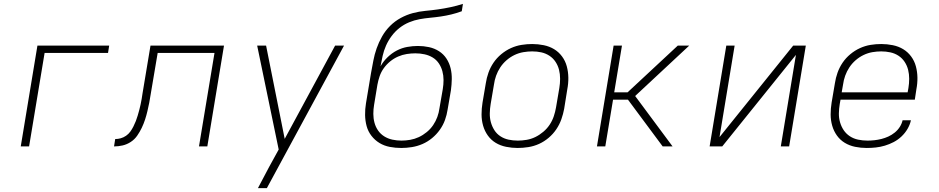

<svg xmlns="http://www.w3.org/2000/svg" viewBox="-20 -755 4840 990"><path d="M87 0 173 -520H543L537 -482H210L130 0Z M568 0 574 -38Q588 -38 602.5 -42Q617 -46 630 -55Q643 -64 652 -76.5Q661 -89 668 -103Q675 -117 680.5 -131Q686 -145 690 -159Q694 -173 698 -187.5Q702 -202 705 -216.5Q708 -231 710.5 -245Q713 -259 715 -274L756 -520H1135L1049 0H1006L1086 -482H793L757 -269Q754 -247 749.5 -225Q745 -203 740 -181.5Q735 -160 728 -138.5Q721 -117 711 -96Q701 -75 687.5 -55.5Q674 -36 654 -23Q634 -10 612 -5Q590 0 568 0Z M1310 215Q1324 188 1338.5 161Q1353 134 1367 107L1417 16L1306 -520H1352L1448 -39L1708 -520H1754L1356 215Z M2049 8Q2019 8 1990 2.5Q1961 -3 1937 -17.5Q1913 -32 1895.5 -54.5Q1878 -77 1870.5 -104.5Q1863 -132 1862.5 -162Q1862 -192 1867 -222L1893 -378Q1899 -410 1905 -442Q1911 -474 1922 -505.5Q1933 -537 1950 -567Q1967 -597 1991.5 -621.5Q2016 -646 2046.5 -662.5Q2077 -679 2109 -687.5Q2141 -696 2173.5 -699Q2206 -702 2238 -706.5Q2270 -711 2303 -718Q2336 -725 2367 -735L2361 -697Q2334 -687 2307 -680.5Q2280 -674 2253 -670Q2226 -666 2198.5 -663.5Q2171 -661 2143.5 -656Q2116 -651 2089.5 -640Q2063 -629 2040 -611Q2017 -593 1999.5 -569.5Q1982 -546 1970.5 -520Q1959 -494 1953 -467Q1947 -440 1942 -413Q1956 -438 1978 -459.5Q2000 -481 2026 -494.5Q2052 -508 2080 -513Q2108 -518 2135 -518Q2164 -518 2192 -512Q2220 -506 2243.5 -491Q2267 -476 2282 -453Q2297 -430 2303.5 -403Q2310 -376 2309.5 -347Q2309 -318 2305 -289L2288 -190Q2284 -163 2274.5 -136.5Q2265 -110 2248 -86Q2231 -62 2208 -43Q2185 -24 2158.5 -12.5Q2132 -1 2104 3.5Q2076 8 2049 8ZM2050 -30Q2072 -30 2095 -34Q2118 -38 2139.5 -48Q2161 -58 2180.5 -74Q2200 -90 2213.5 -110Q2227 -130 2235 -152Q2243 -174 2246 -197L2263 -295Q2267 -319 2267 -342.5Q2267 -366 2261 -388Q2255 -410 2242.5 -428.5Q2230 -447 2211 -458.5Q2192 -470 2169 -475Q2146 -480 2122 -480Q2100 -480 2077.5 -476.5Q2055 -473 2033 -463.5Q2011 -454 1992 -438.5Q1973 -423 1959 -403.5Q1945 -384 1937.5 -362Q1930 -340 1926 -318L1909 -215Q1905 -192 1905 -168Q1905 -144 1911 -122Q1917 -100 1929.5 -82Q1942 -64 1961 -52Q1980 -40 2003 -35Q2026 -30 2050 -30Z M2649 8Q2619 8 2589.5 2Q2560 -4 2536 -18.5Q2512 -33 2495.5 -56Q2479 -79 2471 -107Q2463 -135 2463 -165Q2463 -195 2468 -226L2485 -326Q2489 -353 2498.5 -380Q2508 -407 2524.5 -431.5Q2541 -456 2564.5 -475.5Q2588 -495 2614.5 -507Q2641 -519 2669 -523.5Q2697 -528 2724 -528Q2754 -528 2783.5 -522Q2813 -516 2837 -501.5Q2861 -487 2878 -464Q2895 -441 2902.5 -413Q2910 -385 2910.5 -355Q2911 -325 2905 -294L2889 -194Q2884 -167 2874.5 -140Q2865 -113 2848.5 -88.5Q2832 -64 2809 -44.5Q2786 -25 2759.5 -13Q2733 -1 2704.5 3.5Q2676 8 2649 8ZM2650 -30Q2672 -30 2695.5 -34Q2719 -38 2740.5 -48.5Q2762 -59 2781.5 -75.5Q2801 -92 2814.5 -112.5Q2828 -133 2835.5 -155.5Q2843 -178 2847 -201L2864 -301Q2868 -325 2868 -349Q2868 -373 2862.5 -395Q2857 -417 2844.5 -436Q2832 -455 2813 -467.5Q2794 -480 2771.5 -485Q2749 -490 2724 -490Q2702 -490 2678.5 -486Q2655 -482 2633 -471.5Q2611 -461 2592 -444.5Q2573 -428 2559.5 -407.5Q2546 -387 2538 -364.5Q2530 -342 2527 -319L2510 -219Q2506 -195 2505.5 -171Q2505 -147 2511 -125Q2517 -103 2529 -84Q2541 -65 2560 -52.5Q2579 -40 2602 -35Q2625 -30 2650 -30Z M3058 0 3144 -520H3187L3147 -279H3216L3475 -520H3534L3255 -260L3448 0H3397L3218 -241H3141L3101 0Z M3639 0 3725 -520H3768L3690 -48L4070 -520H4135L4049 0H4006L4084 -472L3704 0Z M4449 8Q4418 8 4389 2Q4360 -4 4336 -18.5Q4312 -33 4295.5 -56Q4279 -79 4271 -107Q4263 -135 4263 -165Q4263 -195 4268 -226L4285 -326Q4289 -353 4298.5 -380Q4308 -407 4324.5 -431.5Q4341 -456 4364.5 -475.5Q4388 -495 4414.5 -507Q4441 -519 4468.5 -523.5Q4496 -528 4524 -528Q4554 -528 4583.5 -522Q4613 -516 4637 -501.5Q4661 -487 4678 -464Q4695 -441 4702.5 -413Q4710 -385 4710.5 -355Q4711 -325 4705 -294L4697 -241H4314L4310 -219Q4306 -195 4305.5 -171Q4305 -147 4311.5 -124.5Q4318 -102 4330.5 -83.5Q4343 -65 4362 -52.5Q4381 -40 4404.5 -35Q4428 -30 4453 -30Q4471 -30 4489 -32Q4507 -34 4525 -38.5Q4543 -43 4560.5 -51Q4578 -59 4593.5 -71.5Q4609 -84 4619.5 -100.5Q4630 -117 4634 -135H4677Q4672 -112 4659.5 -90.5Q4647 -69 4628.5 -51.5Q4610 -34 4588 -22.5Q4566 -11 4542.5 -4Q4519 3 4495.5 5.5Q4472 8 4449 8ZM4320 -279H4660L4664 -301Q4668 -325 4668 -349Q4668 -373 4662.5 -395Q4657 -417 4644.5 -436Q4632 -455 4613 -467.5Q4594 -480 4571 -485Q4548 -490 4524 -490Q4501 -490 4478 -486Q4455 -482 4433 -471.5Q4411 -461 4392 -444.5Q4373 -428 4359.5 -407.5Q4346 -387 4338 -364.5Q4330 -342 4327 -319Z"/></svg>

Font: Iosevka Aile XLt Obl
Style: Regular
Weight: 200
Italic angle: -9°
Designer: Belleve Invis
Foundry: Belleve Invis
Version: Version 31.1.0; ttfautohint (v1.8.4)